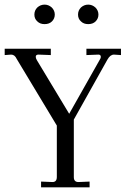

<svg xmlns="http://www.w3.org/2000/svg" viewBox="-27 -807 541 827"><path d="M494.1 -597.2V-569.8L463.9 -571.8Q447.8 -571.8 436 -550.8L291 -292V-43.9Q291 -22.9 311 -22.9L358.9 -24.9V0H149.9V-24.9L199.2 -22.9Q217.8 -22.9 217.8 -44.9V-266.1L44.9 -553.2Q36.6 -571.8 21 -571.8L-6.8 -569.8V-597.2H191.9V-569.8L139.2 -571.8H138.2Q127 -571.8 127 -562Q127 -556.2 131.8 -547.9L271 -316.9L403.8 -551.8Q407.2 -556.6 407.2 -562Q407.2 -571.8 397 -571.8L345.2 -569.8V-597.2ZM133.8 -774.9Q147.5 -787.1 165 -787.1Q182.1 -787.1 195.8 -774.9Q209 -761.7 209 -744.1Q209 -727.1 196.8 -714.8Q185.1 -703.1 165 -703.1Q145.5 -703.1 133.8 -714.8Q121.1 -726.1 121.1 -744.1Q121.1 -762.2 133.8 -774.9ZM321.8 -774.9Q335.4 -787.1 353 -787.1Q370.1 -787.1 383.8 -774.9Q397 -761.7 397 -744.1Q397 -727.1 384.8 -714.8Q373 -703.1 353 -703.1Q333.5 -703.1 321.8 -714.8Q309.1 -726.1 309.1 -744.1Q309.1 -762.2 321.8 -774.9Z"/></svg>

Font: Unna Light
Style: Regular
Weight: 300
Designer: Jorge de Buen Unna
Foundry: Omnibus-Type
Version: Version 2.007;PS 002.007;hotconv 1.0.88;makeotf.lib2.5.64775